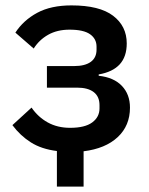

<svg xmlns="http://www.w3.org/2000/svg" viewBox="-20 -552 554 712"><path d="M191 140V8Q134 1 94.5 -24Q55 -49 26 -88L97 -153Q121 -118 157 -98Q193 -78 240 -78Q295 -78 322 -98Q349 -118 349 -150V-162Q349 -194 327.5 -210.5Q306 -227 266 -227H154V-307H255Q295 -307 316.5 -322.5Q338 -338 338 -368V-379Q338 -408 314 -425Q290 -442 238 -442Q192 -442 158.5 -423Q125 -404 105 -372L37 -431Q67 -477 118 -504.5Q169 -532 245 -532Q349 -532 399.5 -493.5Q450 -455 450 -391Q450 -342 424 -313.5Q398 -285 346 -276V-271Q402 -265 432 -233.5Q462 -202 462 -153Q462 -86 416.5 -43.5Q371 -1 290 9V140Z"/></svg>

Font: IBM Plex Sans Medium
Style: Regular
Weight: 500
Designer: Mike Abbink, Paul van der Laan, Pieter van Rosmalen
Foundry: Bold Monday
Version: Version 3.201